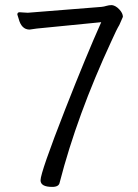

<svg xmlns="http://www.w3.org/2000/svg" viewBox="-20 -722 540 753"><path d="M185 11Q139 11 139 -15Q139 -46 236 -294Q318 -503 377 -635L124 -610L96 -606Q64 -606 53 -649L48 -665Q48 -674 57 -674Q64 -674 71.5 -673Q79 -672 89 -672L378 -695Q388 -696 397.5 -699Q407 -702 419 -702Q434 -700 448 -685Q462 -670 462 -656L448 -624Q438 -608 417 -561Q282 -270 214 -6Q211 11 185 11Z"/></svg>

Font: LXGW WenKai Mono Lite
Style: Regular
Weight: 400
Monospace: yes
Designer: LXGW / Fontworks Inc.
Foundry: LXGW / Fontworks Inc.
Version: Version 1.520; June 14, 2025